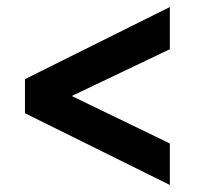

<svg xmlns="http://www.w3.org/2000/svg" viewBox="-20 -571 568 546"><path d="M463 -45 51 -249V-346L463 -551V-431L184 -298L463 -163Z"/></svg>

Font: Gudea
Style: Bold
Weight: 700
Designer: Agustina Mingote
Foundry: Agustina Mingote
Version: Version 1.002